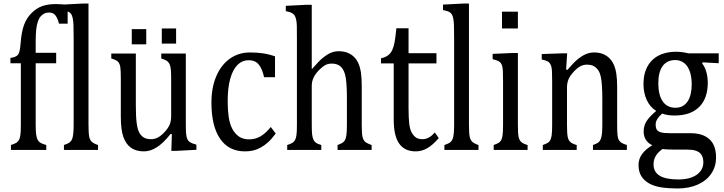

<svg xmlns="http://www.w3.org/2000/svg" viewBox="-20 -849 4098 1087"><path d="M298 -491H182V-144Q182 -105 185 -85.5Q188 -66 194 -56Q200 -46 210 -40Q220 -34 242 -28V0H42V-28Q64 -35 73.5 -41.5Q83 -48 88 -57.5Q93 -67 95.5 -85.5Q98 -104 98 -144V-491H39V-521Q57 -524 63 -526.5Q69 -529 75 -533Q81 -537 85 -544Q89 -551 92 -566Q95 -581 97 -608Q102 -670 116.5 -709Q131 -748 159.5 -776Q188 -804 220.5 -815Q253 -826 297 -826Q336 -826 363 -820V-715H314Q305 -749 292.5 -763.5Q280 -778 258 -778Q242 -778 231 -772.5Q220 -767 210.5 -756.5Q201 -746 194.5 -727.5Q188 -709 185 -681.5Q182 -654 182 -610V-550H298Z M481 -145Q481 -95 485 -75.5Q489 -56 500 -46Q511 -36 535 -28V0H342V-28Q366 -36 375.5 -44Q385 -52 389 -63.5Q393 -75 395 -94.5Q397 -114 397 -145V-630Q397 -685 396 -707Q395 -729 392 -744.5Q389 -760 383.5 -768.5Q378 -777 368.5 -782Q359 -787 334 -792V-823L451 -829H481Z M610 -546H749V-256Q749 -189 753.5 -154.5Q758 -120 766.5 -102Q775 -84 791 -72.5Q807 -61 836 -61Q854 -61 871 -69Q888 -77 909 -98.5Q930 -120 939.5 -141Q949 -162 949 -190V-404Q949 -436 947.5 -452.5Q946 -469 942.5 -479Q939 -489 934 -495.5Q929 -502 920.5 -507Q912 -512 893 -518V-546H1032V-156Q1032 -113 1033.5 -94Q1035 -75 1040 -63Q1045 -51 1055.5 -44Q1066 -37 1092 -30V-1L980 5H950L953 -89L946 -91Q906 -40 869 -16Q832 8 795 8Q750 8 721.5 -12.5Q693 -33 678.5 -73.5Q664 -114 664 -189V-404Q664 -452 661 -470Q658 -488 649 -498.5Q640 -509 610 -518ZM977 -688V-602H896V-688ZM808 -684V-598H726V-684Z M1537 -530V-412H1475Q1467 -448 1454.5 -469.5Q1442 -491 1426 -499.5Q1410 -508 1386 -508Q1352 -508 1325.5 -482.5Q1299 -457 1284 -405Q1269 -353 1269 -277Q1269 -229 1274.5 -189Q1280 -149 1294.5 -121Q1309 -93 1332 -76.5Q1355 -60 1390 -60Q1424 -60 1453 -76Q1482 -92 1513 -130L1541 -93Q1516 -60 1497 -43Q1478 -26 1456.5 -14Q1435 -2 1413.5 3Q1392 8 1367 8Q1275 8 1226 -63.5Q1177 -135 1177 -268Q1177 -353 1204.5 -417.5Q1232 -482 1281.5 -517Q1331 -552 1395 -552Q1435 -552 1469 -547Q1503 -542 1537 -530Z M1745 -459H1747Q1785 -503 1807.5 -521.5Q1830 -540 1851.5 -549.5Q1873 -559 1898 -559Q1925 -559 1946 -551Q1967 -543 1983 -528Q1999 -513 2009 -490.5Q2019 -468 2023.5 -437.5Q2028 -407 2028 -360V-143Q2028 -94 2032 -76Q2036 -58 2045.5 -48Q2055 -38 2084 -28V0H1891V-28Q1910 -35 1918.5 -40.5Q1927 -46 1932.5 -55Q1938 -64 1941 -83Q1944 -102 1944 -141V-292Q1944 -368 1937.5 -408.5Q1931 -449 1912 -469Q1893 -489 1858 -489Q1838 -489 1822.5 -481Q1807 -473 1786.5 -452.5Q1766 -432 1755.5 -410Q1745 -388 1745 -363V-143Q1745 -105 1747 -88.5Q1749 -72 1753.5 -60.5Q1758 -49 1768 -41.5Q1778 -34 1799 -28V0H1606V-28Q1628 -35 1637 -41.5Q1646 -48 1651 -57.5Q1656 -67 1658.5 -85Q1661 -103 1661 -143V-624Q1661 -680 1660.5 -701.5Q1660 -723 1656.5 -738.5Q1653 -754 1647.5 -762Q1642 -770 1632.5 -775.5Q1623 -781 1598 -786V-816L1716 -822H1745Z M2137 -519Q2161 -524 2176.5 -535.5Q2192 -547 2200.5 -565.5Q2209 -584 2214 -610.5Q2219 -637 2224 -689H2293V-548H2451V-490H2293V-236Q2293 -181 2297 -148Q2301 -115 2312 -96.5Q2323 -78 2336.5 -69.5Q2350 -61 2371 -61Q2391 -61 2408 -70.5Q2425 -80 2442 -99L2464 -67Q2429 -27 2398 -9.5Q2367 8 2334 8Q2271 8 2240 -36Q2209 -80 2209 -172V-490H2137Z M2635 -145Q2635 -95 2639 -75.5Q2643 -56 2654 -46Q2665 -36 2689 -28V0H2496V-28Q2520 -36 2529.5 -44Q2539 -52 2543 -63.5Q2547 -75 2549 -94.5Q2551 -114 2551 -145V-630Q2551 -685 2550 -707Q2549 -729 2546 -744.5Q2543 -760 2537.5 -768.5Q2532 -777 2522.5 -782Q2513 -787 2488 -792V-823L2605 -829H2635Z M2912 -783V-688H2822V-783ZM2775 -28Q2794 -35 2802.5 -40Q2811 -45 2816.5 -54Q2822 -63 2825 -81.5Q2828 -100 2828 -141V-388Q2828 -425 2827 -447.5Q2826 -470 2820 -483.5Q2814 -497 2802.5 -503Q2791 -509 2769 -514V-544L2882 -549H2912V-142Q2912 -93 2916 -74Q2920 -55 2931 -45Q2942 -35 2967 -28V0H2775Z M3529 0H3337V-28Q3356 -35 3364 -40Q3372 -45 3377.5 -54Q3383 -63 3386.5 -82Q3390 -101 3390 -139V-288Q3390 -328 3388 -360.5Q3386 -393 3381.5 -414Q3377 -435 3370 -446.5Q3363 -458 3354 -466Q3345 -474 3333.5 -478.5Q3322 -483 3303 -483Q3284 -483 3267 -474.5Q3250 -466 3229.5 -444.5Q3209 -423 3199.5 -402Q3190 -381 3190 -353V-142Q3190 -93 3194 -74Q3198 -55 3209 -45Q3220 -35 3245 -28V0H3053V-28Q3072 -35 3080.5 -40Q3089 -45 3094.5 -54Q3100 -63 3103 -81.5Q3106 -100 3106 -141V-387Q3106 -424 3105 -446Q3104 -468 3098 -481.5Q3092 -495 3080.5 -501.5Q3069 -508 3047 -512V-543L3161 -547H3191L3185 -456L3192 -453Q3228 -495 3250.5 -513.5Q3273 -532 3295.5 -542Q3318 -552 3343 -552Q3370 -552 3390.5 -544.5Q3411 -537 3427 -522.5Q3443 -508 3453.5 -486Q3464 -464 3469 -433.5Q3474 -403 3474 -356V-142Q3474 -102 3476 -84.5Q3478 -67 3482.5 -58Q3487 -49 3496.5 -42Q3506 -35 3529 -28Z M4049 -491 3959 -496 3955 -490Q3970 -472 3978.5 -443Q3987 -414 3987 -381Q3987 -291 3938 -243Q3889 -195 3799 -195Q3758 -195 3729 -206Q3692 -175 3692 -144Q3692 -124 3699 -114Q3706 -104 3722.5 -99.5Q3739 -95 3772 -95H3889Q3941 -95 3973.5 -77Q4006 -59 4020 -29Q4034 1 4034 43Q4034 93 4007.5 133Q3981 173 3931.5 195.5Q3882 218 3815 218Q3766 218 3725.5 212Q3685 206 3656 190Q3627 174 3611 148.5Q3595 123 3595 85Q3595 50 3615.5 22.5Q3636 -5 3673 -27Q3650 -37 3637 -57Q3624 -77 3624 -105Q3624 -136 3639.5 -161.5Q3655 -187 3695 -221Q3660 -243 3641.5 -283Q3623 -323 3623 -373Q3623 -420 3637 -454.5Q3651 -489 3675.5 -511.5Q3700 -534 3734 -545Q3768 -556 3807 -556Q3842 -556 3877 -547H4049ZM3707 -378Q3707 -311 3732 -275Q3757 -239 3804 -239Q3829 -239 3846.5 -249.5Q3864 -260 3875 -278Q3886 -296 3891 -320Q3896 -344 3896 -370Q3896 -417 3884 -448Q3872 -479 3851 -494Q3830 -509 3803 -509Q3756 -509 3731.5 -475Q3707 -441 3707 -378ZM3730 -5Q3705 13 3692.5 34Q3680 55 3680 81Q3680 125 3715 146Q3750 167 3821 167Q3865 167 3896.5 155Q3928 143 3945 121Q3962 99 3962 70Q3962 56 3958.5 43Q3955 30 3945.5 20Q3936 10 3918.5 4Q3901 -2 3872 -2H3800Q3760 -2 3730 -5Z"/></svg>

Font: Myanglish
Style: Regular
Weight: 400
Designer: KyawKyaw ( MaYenGone)
Foundry: TattooFont3D
Version: Version 1.003 December 13, 2014